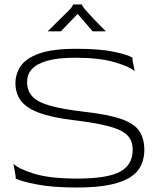

<svg xmlns="http://www.w3.org/2000/svg" viewBox="-20 -828 705 858"><path d="M323 10Q217 10 146.5 -3.5Q76 -17 50 -30V-40L40 -97Q59 -75 130 -52.5Q201 -30 325 -30Q459 -30 516 -60.5Q573 -91 573 -158Q573 -201 547 -225.5Q521 -250 461.5 -265Q402 -280 302 -292Q205 -304 149.5 -326Q94 -348 71.5 -380.5Q49 -413 49 -456Q49 -497 72 -532Q95 -567 154.5 -588.5Q214 -610 322 -610Q426 -610 489.5 -596.5Q553 -583 572 -570V-560L582 -510Q560 -530 492 -550Q424 -570 317 -570Q237 -570 189.5 -556Q142 -542 121.5 -518Q101 -494 101 -462Q101 -422 125 -396.5Q149 -371 204.5 -355.5Q260 -340 353 -329Q462 -317 521 -296.5Q580 -276 602.5 -242.5Q625 -209 625 -157Q625 -124 612.5 -93.5Q600 -63 568 -40Q536 -17 476.5 -3.5Q417 10 323 10ZM193 -688Q208 -703 227 -721.5Q246 -740 264 -758Q282 -776 293 -787Q301 -796 304 -801.5Q307 -807 307 -808H346Q346 -804 359 -787Q365 -780 381 -762.5Q397 -745 416.5 -725Q436 -705 453 -688H394L327 -766L252 -688Z"/></svg>

Font: Red Rose Light
Style: Regular
Weight: 300
Designer: Jaikishan Patel
Version: Version 1.001; ttfautohint (v1.8.3)